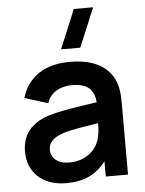

<svg xmlns="http://www.w3.org/2000/svg" viewBox="-56 -847 688 908"><g transform="rotate(-5 288.0 -393.0)"><path d="M221 15C307 15 364.5 -12.5 410.5 -72.5V0H516V-331.5C516 -378 514.5 -416.5 495.5 -454.5C460 -526 383.5 -555 287.5 -555C160.5 -555 86 -494.5 59.5 -403.5L169.5 -369C187.5 -424 239 -444.5 287.5 -444.5C361 -444.5 393.5 -415.5 398 -353.5C303.5 -339.5 220 -328 163 -309.5C77.5 -280 40 -226.5 40 -148C40 -59 103.5 15 221 15ZM158 -149.5C158 -184.5 182 -205 223.5 -220.5C261.5 -233.5 310.5 -241 396.5 -254.5C396 -229.5 394.5 -195 384.5 -170.5C372.5 -133 327 -81 245 -81C188 -81 158 -110 158 -149.5ZM252 -617.5H343.5L420.5 -802.5H329Z"/></g></svg>

Font: Manrope
Style: Bold
Weight: 700
Designer: Mikhail Sharanda
Foundry: Mikhail Sharanda
Version: Version 4.505;FEAKit 1.0